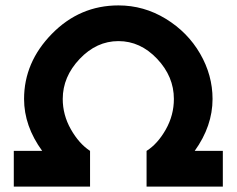

<svg xmlns="http://www.w3.org/2000/svg" viewBox="-20 -689 875 710"><path d="M522 1V-131Q563 -157 593 -210Q623 -263 623 -323Q623 -406 561 -471.5Q499 -537 418 -537Q337 -537 274.5 -471Q212 -405 212 -323Q212 -264 242 -211Q272 -158 313 -131V1H31V-131H136Q69 -223 69 -323Q69 -459 172 -564Q275 -669 418 -669Q512 -669 593 -619.5Q674 -570 720 -490.5Q766 -411 766 -323Q766 -223 700 -131H804V1Z"/></svg>

Font: LilGrotesk Bold
Style: Regular
Weight: 700
Designer: BSozoo
Foundry: BSozoo
Version: Version 1.001;PS 001.001;hotconv 1.0.70;makeotf.lib2.5.58329